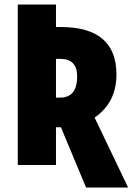

<svg xmlns="http://www.w3.org/2000/svg" viewBox="-20 -734 590 854"><path d="M362.8 100.1 251 -168H229V0H59.1V-713.9H229V-613.8H250Q498 -613.8 498 -402.8Q498 -278.3 400.9 -210.9L549.8 100.1ZM229 -299.8H247.1Q323.2 -299.8 323.2 -394Q323.2 -472.2 248 -472.2H229Z"/></svg>

Font: Open Sans Condensed ExtraBold
Style: Regular
Weight: 800
Width: 3
Designer: Monotype Design Team
Foundry: Monotype Imaging Inc.
Version: Version 3.000; ttfautohint (v1.8.4)